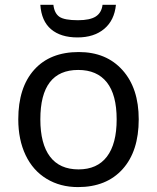

<svg xmlns="http://www.w3.org/2000/svg" viewBox="-20 -760 645 790"><path d="M550.8 -269Q550.8 -137.7 484.4 -64Q418 9.8 300.8 9.8Q228 9.8 171.9 -24.2Q115.7 -58.1 85.4 -121.6Q55.2 -185.1 55.2 -269Q55.2 -399.9 120.6 -472.9Q186 -545.9 304.2 -545.9Q417.5 -545.9 484.1 -471.4Q550.8 -397 550.8 -269ZM146 -269Q146 -168 185.8 -115.5Q225.6 -63 303.2 -63Q379.9 -63 419.9 -115.5Q460 -168 460 -269Q460 -370.1 419.7 -421.1Q379.4 -472.2 301.8 -472.2Q146 -472.2 146 -269ZM298.8 -606Q230 -606 190.2 -639.6Q150.4 -673.3 146 -740.2H199.7Q203.6 -705.6 224.1 -691.2Q244.6 -676.8 300.8 -676.8Q350.1 -676.8 374 -692.1Q397.9 -707.5 401.9 -740.2H457Q450.7 -676.3 408.7 -641.1Q366.7 -606 298.8 -606Z"/></svg>

Font: NotoPenekeko
Style: Regular
Weight: 400
Designer: Monotype Design team
Foundry: Monotype Imaging Inc.
Version: Version 1.04